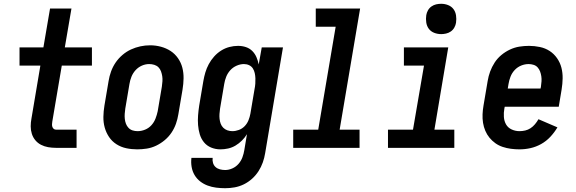

<svg xmlns="http://www.w3.org/2000/svg" viewBox="-20 -780 3040 1013"><path d="M275 0Q254 0 234 -3.5Q214 -7 196.5 -16Q179 -25 166.5 -40Q154 -55 148 -74Q142 -93 142 -113.5Q142 -134 146 -155L193 -434H83V-530H209L244 -735H357L322 -530H465V-434H306L256 -139Q255 -132 254.5 -125Q254 -118 256 -111.5Q258 -105 263 -100.5Q268 -96 275 -96H384V0Z M704 8Q674 8 646 2Q618 -4 594.5 -19Q571 -34 555.5 -57Q540 -80 532.5 -107Q525 -134 525.5 -163.5Q526 -193 531 -223L553 -353Q557 -378 566 -403Q575 -428 590 -450Q605 -472 626 -490Q647 -508 671 -519Q695 -530 720.5 -535.5Q746 -541 772 -541Q801 -541 829 -533.5Q857 -526 880 -511Q903 -496 919 -473Q935 -450 942 -423Q949 -396 948.5 -366.5Q948 -337 943 -307L921 -177Q917 -152 908.5 -127.5Q900 -103 885 -80.5Q870 -58 849 -40.5Q828 -23 804 -11.5Q780 0 754.5 4Q729 8 704 8ZM706 -88Q726 -88 745.5 -96Q765 -104 779 -119.5Q793 -135 800.5 -154.5Q808 -174 812 -193L834 -323Q836 -337 837 -351Q838 -365 836 -378Q834 -391 829.5 -403.5Q825 -416 816 -425Q807 -434 794 -438Q781 -442 767 -442Q747 -442 728 -433.5Q709 -425 695 -409.5Q681 -394 673.5 -375Q666 -356 663 -337L641 -207Q639 -193 638 -179.5Q637 -166 638.5 -152.5Q640 -139 644.5 -127Q649 -115 658 -105.5Q667 -96 679.5 -92Q692 -88 706 -88Z M1168 213Q1144 213 1120.5 210Q1097 207 1075.5 199Q1054 191 1036 177Q1018 163 1006.5 143.5Q995 124 991 100.5Q987 77 990 53H1102Q1100 67 1104 80Q1108 93 1117.5 101.5Q1127 110 1140.5 113.5Q1154 117 1168 117Q1187 117 1206 108.5Q1225 100 1238.5 84.5Q1252 69 1259 50Q1266 31 1269 12L1283 -72Q1272 -54 1256.5 -38.5Q1241 -23 1222.5 -12Q1204 -1 1183.5 3.5Q1163 8 1143 8Q1117 8 1094 -1.5Q1071 -11 1056 -29.5Q1041 -48 1034 -71.5Q1027 -95 1025 -120Q1023 -145 1025 -171Q1027 -197 1031 -223L1053 -353Q1057 -376 1063.5 -398Q1070 -420 1081.5 -441.5Q1093 -463 1109.5 -481.5Q1126 -500 1146.5 -513Q1167 -526 1190 -532Q1213 -538 1236 -538Q1258 -538 1277.5 -531.5Q1297 -525 1311 -511Q1325 -497 1333 -478.5Q1341 -460 1345 -440L1361 -530H1473L1379 28Q1375 53 1366.5 77Q1358 101 1344 123Q1330 145 1310 163Q1290 181 1266.5 192.5Q1243 204 1218 208.5Q1193 213 1168 213ZM1206 -88Q1223 -88 1240.5 -94.5Q1258 -101 1271 -114.5Q1284 -128 1291 -145.5Q1298 -163 1301 -180L1323 -310Q1326 -324 1327 -338.5Q1328 -353 1327.5 -367Q1327 -381 1324 -394.5Q1321 -408 1314 -419Q1307 -430 1294.5 -436Q1282 -442 1267 -442Q1248 -442 1228.5 -433.5Q1209 -425 1195 -409.5Q1181 -394 1173.5 -375Q1166 -356 1163 -337L1141 -207Q1139 -193 1138 -179.5Q1137 -166 1138.5 -152.5Q1140 -139 1144.5 -127Q1149 -115 1158 -106Q1167 -97 1179.5 -92.5Q1192 -88 1206 -88Z M1527 0V-96H1659L1751 -639H1646V-735H1880L1772 -96H1877V0Z M2027 0V-96H2159L2217 -434H2111V-530H2345L2272 -96H2377V0ZM2308 -600Q2288 -600 2270.5 -607Q2253 -614 2242.5 -628Q2232 -642 2229 -661Q2226 -680 2229 -700Q2231 -713 2238 -725.5Q2245 -738 2256.5 -746Q2268 -754 2281 -757Q2294 -760 2308 -760Q2327 -760 2344.5 -753Q2362 -746 2372.5 -732Q2383 -718 2386 -699Q2389 -680 2386 -660Q2384 -647 2377 -634.5Q2370 -622 2358.5 -614Q2347 -606 2333.5 -603Q2320 -600 2308 -600Z M2721 8Q2698 8 2675.5 5Q2653 2 2632 -5Q2611 -12 2593.5 -24.5Q2576 -37 2562.5 -53.5Q2549 -70 2540.5 -90Q2532 -110 2528.5 -132Q2525 -154 2526 -177Q2527 -200 2531 -223L2553 -353Q2557 -378 2566 -402.5Q2575 -427 2589.5 -449.5Q2604 -472 2625 -489.5Q2646 -507 2670.5 -518.5Q2695 -530 2720.5 -534Q2746 -538 2771 -538Q2800 -538 2828.5 -532Q2857 -526 2880 -511Q2903 -496 2919 -473Q2935 -450 2942 -423Q2949 -396 2948.5 -366.5Q2948 -337 2943 -307L2928 -217H2643L2641 -207Q2637 -185 2638.5 -163Q2640 -141 2650 -123.5Q2660 -106 2679.5 -97Q2699 -88 2721 -88Q2736 -88 2751 -91.5Q2766 -95 2779 -103.5Q2792 -112 2802.5 -124.5Q2813 -137 2821 -151L2921 -108Q2905 -81 2883.5 -58Q2862 -35 2835 -20Q2808 -5 2779 1.5Q2750 8 2721 8ZM2659 -313H2832L2834 -323Q2836 -337 2837 -350.5Q2838 -364 2836 -377.5Q2834 -391 2829.5 -403Q2825 -415 2816.5 -424.5Q2808 -434 2795 -438Q2782 -442 2769 -442Q2749 -442 2729.5 -434Q2710 -426 2695.5 -410.5Q2681 -395 2673.5 -375.5Q2666 -356 2663 -337Z"/></svg>

Font: iosevka_custom_sans_ss08
Style: Bold Italic
Weight: 700
Italic angle: -10°
Designer: Belleve Invis
Foundry: Belleve Invis
Version: Version 10.3.0; ttfautohint (v1.8.3)